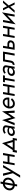

<svg xmlns="http://www.w3.org/2000/svg" viewBox="3377 -3977 819 7613"><g transform="rotate(-90 3786.5 -170.5)"><path d="M394 -560 279 99H202L312 -560ZM45 -230Q56 -299 96 -353.5Q136 -408 197.5 -439.5Q259 -471 333 -470Q406 -470 458 -438Q510 -406 534 -351.5Q558 -297 548 -230Q538 -162 498 -107.5Q458 -53 396.5 -21.5Q335 10 260 10Q188 9 136 -23Q84 -55 60 -109.5Q36 -164 45 -230ZM126 -230Q118 -185 132 -148Q146 -111 179.5 -89Q213 -67 264 -66Q317 -66 360 -87.5Q403 -109 431.5 -146.5Q460 -184 468 -230Q476 -275 462 -312.5Q448 -350 414.5 -372.5Q381 -395 329 -395Q277 -396 234 -374Q191 -352 163 -314.5Q135 -277 126 -230Z M643 219H549L725 -69L621 -460H713L794 -100L760 -105L958 -460H1051Z M1135 -280H1467L1455 -206H1123ZM1526 -460 1445 0H1368L1443 -460ZM1201 -460 1120 0H1042L1118 -460Z M1709 -31H1616L1917 -498L2055 -30H1971L1891 -322ZM1640 0 1624 90H1538L1568 -75H2124L2094 90H2017L2034 0Z M2284 -135Q2279 -100 2303 -81.5Q2327 -63 2363 -62Q2403 -61 2434.5 -75Q2466 -89 2488 -115.5Q2510 -142 2519 -180L2526 -129Q2516 -87 2489 -56Q2462 -25 2423 -8Q2384 9 2337 9Q2294 9 2262 -8.5Q2230 -26 2214 -58Q2198 -90 2204 -133Q2212 -182 2242 -216Q2272 -250 2318 -268Q2364 -286 2419 -286Q2472 -285 2506.5 -266Q2541 -247 2559 -225L2552 -179Q2521 -202 2489 -213.5Q2457 -225 2417 -225Q2383 -225 2354.5 -214.5Q2326 -204 2307.5 -184.5Q2289 -165 2284 -135ZM2293 -415Q2327 -435 2371.5 -452.5Q2416 -470 2471 -470Q2507 -470 2537 -460.5Q2567 -451 2588 -433Q2609 -415 2618.5 -389Q2628 -363 2622 -330L2566 0H2486L2545 -330Q2549 -352 2538.5 -367Q2528 -382 2508.5 -390.5Q2489 -399 2464 -399Q2420 -400 2384 -383.5Q2348 -367 2322 -352Z M3110 -370 3178 -500 3208 0H3120ZM3178 -500 3159 -331 2912 33 2900 -74ZM2793 -340 2831 -499 2958 -65 2912 33ZM2831 -499 2851 -360 2718 0H2626Z M3349 -278H3646Q3648 -312 3638 -339.5Q3628 -367 3604.5 -383.5Q3581 -400 3542 -400Q3501 -401 3467 -382Q3433 -363 3409.5 -331.5Q3386 -300 3378 -260L3371 -230Q3365 -186 3375 -148.5Q3385 -111 3412.5 -88.5Q3440 -66 3486 -66Q3519 -66 3546 -77Q3573 -88 3596 -107Q3619 -126 3638 -149L3699 -106Q3671 -73 3638.5 -46.5Q3606 -20 3565 -5.5Q3524 9 3470 9Q3406 8 3363.5 -25.5Q3321 -59 3303 -113.5Q3285 -168 3292 -230Q3294 -243 3296.5 -255Q3299 -267 3303 -279Q3320 -333 3355 -376.5Q3390 -420 3439.5 -445Q3489 -470 3548 -470Q3614 -470 3656 -437.5Q3698 -405 3715.5 -352Q3733 -299 3726 -234Q3725 -228 3724 -222Q3723 -216 3722 -210H3339Z M3879 -280H4211L4199 -206H3867ZM4270 -460 4189 0H4112L4187 -460ZM3945 -460 3864 0H3786L3862 -460Z M4608 -460 4595 -385H4330L4343 -460ZM4513 -440 4436 0H4359L4431 -440Z M4664 -135Q4659 -100 4683 -81.5Q4707 -63 4743 -62Q4783 -61 4814.5 -75Q4846 -89 4868 -115.5Q4890 -142 4899 -180L4906 -129Q4896 -87 4869 -56Q4842 -25 4803 -8Q4764 9 4717 9Q4674 9 4642 -8.5Q4610 -26 4594 -58Q4578 -90 4584 -133Q4592 -182 4622 -216Q4652 -250 4698 -268Q4744 -286 4799 -286Q4852 -285 4886.5 -266Q4921 -247 4939 -225L4932 -179Q4901 -202 4869 -213.5Q4837 -225 4797 -225Q4763 -225 4734.5 -214.5Q4706 -204 4687.5 -184.5Q4669 -165 4664 -135ZM4673 -415Q4707 -435 4751.5 -452.5Q4796 -470 4851 -470Q4887 -470 4917 -460.5Q4947 -451 4968 -433Q4989 -415 4998.5 -389Q5008 -363 5002 -330L4946 0H4866L4925 -330Q4929 -352 4918.5 -367Q4908 -382 4888.5 -390.5Q4869 -399 4844 -399Q4800 -400 4764 -383.5Q4728 -367 4702 -352Z M5469 0H5388L5455 -385H5230L5192 -160Q5183 -108 5160.5 -74Q5138 -40 5101.5 -22Q5065 -4 5014 -1L5025 -73Q5058 -78 5080.5 -97.5Q5103 -117 5110 -160L5162 -460H5548Z M5778 -460 5697 0H5619L5695 -460ZM5712 -286H5848Q5893 -287 5928 -270.5Q5963 -254 5981 -222Q5999 -190 5992 -143Q5985 -96 5958.5 -64Q5932 -32 5892.5 -16Q5853 0 5807 0H5664L5675 -70H5812Q5851 -70 5878.5 -89.5Q5906 -109 5913 -144Q5917 -166 5909.5 -182Q5902 -198 5885 -207Q5868 -216 5843 -216L5701 -217Z M6181 -280H6513L6501 -206H6169ZM6572 -460 6491 0H6414L6489 -460ZM6247 -460 6166 0H6088L6164 -460Z M6630 41 6659 -83 7104 -502 7075 -377ZM6731 -72 6630 41 6718 -460H6799ZM7015 0H6935L7002 -389L7104 -502Z M7573 -460 7377 -234 7498 0H7414L7328 -172L7182 0H7088L7295 -241L7182 -460H7266L7345 -302L7478 -460Z"/></g></svg>

Font: Jost
Style: Italic
Weight: 400
Italic angle: -5°
Version: Version 3.710